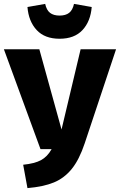

<svg xmlns="http://www.w3.org/2000/svg" viewBox="-38 -948 616 986"><path d="M397 -212Q369 -128 330.5 -80.5Q292 -33 238.5 -11Q185 11 103 18L81 -102Q140 -108 172.5 -125.5Q205 -143 227 -182H170L-18 -695H164L278 -283L376 -695H558ZM103 -912 194 -928Q201 -896 219 -882Q237 -868 268 -868Q299 -868 317 -882Q335 -896 342 -928L433 -912Q427 -838 385.5 -793.5Q344 -749 268 -749Q192 -749 150.5 -793.5Q109 -838 103 -912Z"/></svg>

Font: Fira Sans Condensed ExtraBold
Style: Regular
Weight: 800
Width: 3
Designer: Carrois Corporate & Edenspiekermann AG
Foundry: Carrois Corporate GbR & Edenspiekermann AG
Version: Version 4.203